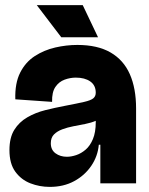

<svg xmlns="http://www.w3.org/2000/svg" viewBox="-20 -718 583 752"><path d="M175 14Q135 14 99 0Q63 -14 40 -45.5Q17 -77 17 -130Q17 -179 36 -209.5Q55 -240 87 -258.5Q119 -277 157 -286.5Q195 -296 232 -303Q284 -313 310 -319Q336 -325 345.5 -333Q355 -341 355 -355Q355 -384 333.5 -399Q312 -414 277 -414Q255 -414 233 -406Q211 -398 197 -377.5Q183 -357 184 -319L40 -329Q38 -392 59 -433.5Q80 -475 116.5 -498.5Q153 -522 196.5 -532Q240 -542 283 -542Q362 -542 413 -512.5Q464 -483 488.5 -427.5Q513 -372 513 -293V-199Q513 -166 513 -132.5Q513 -99 513 -66Q513 -33 513 0H373Q373 -36 373 -73Q373 -110 373 -151H367Q363 -106 337.5 -68.5Q312 -31 270.5 -8.5Q229 14 175 14ZM242 -104Q259 -104 278.5 -110.5Q298 -117 315.5 -132Q333 -147 344 -173.5Q355 -200 355 -239V-263L382 -266Q374 -253 355.5 -245Q337 -237 314 -232.5Q291 -228 267.5 -223.5Q244 -219 224 -211.5Q204 -204 191.5 -191.5Q179 -179 179 -157Q179 -131 197.5 -117.5Q216 -104 242 -104ZM220 -572 124 -698H304L364 -572Z"/></svg>

Font: Bricolage Grotesque 96pt ExtraBold
Style: Regular
Weight: 800
Designer: Mathieu Triay
Foundry: Atelier Triay
Version: Version 1.001;gftools[0.9.33.dev8+g029e19f]